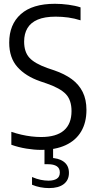

<svg xmlns="http://www.w3.org/2000/svg" viewBox="-20 -769 497 997"><path d="M192.6 9.3Q157.6 9.3 116.7 2.6Q75.7 -4.1 38.9 -17.3V-84.5Q65.3 -75.6 91.4 -69.6Q117.4 -63.6 143 -60.6Q168.6 -57.5 193.5 -57.5Q272.3 -57.5 311.8 -91.6Q351.4 -125.7 351.4 -192.2Q351.4 -248.7 322.4 -279.8Q293.3 -310.8 223.2 -335.1L188.4 -347Q112.9 -373.2 70.4 -421.1Q27.8 -469 27.8 -547.6Q27.8 -641.8 88 -695.5Q148.1 -749.3 265.2 -749.3Q299.4 -749.3 335.3 -744.5Q371.2 -739.7 398.3 -730.7V-663.5Q366.8 -673.6 334.4 -678.1Q302.1 -682.5 269.2 -682.5Q212.1 -682.5 175.9 -667.2Q139.8 -651.9 122.5 -622.8Q105.3 -593.7 105.3 -553Q105.3 -499.2 132.8 -469.1Q160.2 -439 226.7 -415.5L261.5 -403.7Q315.3 -385.3 352.6 -358Q389.9 -330.6 409.4 -291.3Q428.9 -252.1 428.9 -198.3Q428.9 -132.5 401.2 -86Q373.6 -39.6 320.8 -15.2Q268 9.3 192.6 9.3ZM234.6 207.7Q211.9 207.7 189.2 203.3Q166.5 198.9 146.3 190.3V150.2Q171 160.8 191.9 164.9Q212.9 169.1 231.7 169.1Q259.1 169.1 274.9 159.1Q290.7 149.2 290.7 126.7Q290.7 104.4 274.7 94.1Q258.6 83.8 230.5 83.8H211V-10H255.7V68.4L238.4 50.8Q283.5 50.8 310.8 70.6Q338 90.4 338 128.8Q338 166.3 311 187Q284 207.7 234.6 207.7Z"/></svg>

Font: Encode Sans SC Condensed Thin
Style: Regular
Weight: 100
Width: 3
Designer: Multiple Designers
Foundry: Impallari Type
Version: Version 3.002